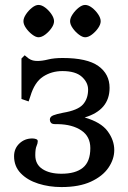

<svg xmlns="http://www.w3.org/2000/svg" viewBox="-20 -744 518 778"><path d="M229 14Q179 14 135 0Q91 -14 64 -42Q37 -70 37 -111Q37 -142 58.5 -162.5Q80 -183 111 -183Q119 -183 126 -180.5Q133 -178 133 -172Q133 -163 128 -152Q123 -141 123 -115Q123 -78 152 -59Q181 -40 229 -40Q286 -40 316 -64.5Q346 -89 346 -144Q346 -191 309.5 -215.5Q273 -240 214 -241H204Q191 -241 186.5 -246.5Q182 -252 182 -259Q182 -271 195.5 -276.5Q209 -282 235 -287Q295 -297 316 -320.5Q337 -344 337 -381Q337 -410 311.5 -433Q286 -456 233 -456Q189 -456 154.5 -433.5Q120 -411 103 -354L96 -333L67 -343V-507L80 -520L96 -507Q105 -501 113.5 -499Q122 -497 132 -497Q151 -497 175 -503Q199 -509 234 -509Q333 -509 378.5 -476.5Q424 -444 424 -388Q424 -298 323 -268Q389 -249 416 -212.5Q443 -176 443 -136Q443 -99 419.5 -64.5Q396 -30 348.5 -8Q301 14 229 14ZM325 -593Q314 -593 299.5 -604Q285 -615 274.5 -630Q264 -645 264 -658Q264 -671 274.5 -686.5Q285 -702 299 -713Q313 -724 325 -724Q338 -724 352.5 -713Q367 -702 377.5 -686.5Q388 -671 388 -658Q388 -645 377.5 -630Q367 -615 352.5 -604Q338 -593 325 -593ZM136 -593Q125 -593 110.5 -604Q96 -615 85.5 -630Q75 -645 75 -658Q75 -671 85.5 -686.5Q96 -702 110 -713Q124 -724 136 -724Q149 -724 163.5 -713Q178 -702 188.5 -686.5Q199 -671 199 -658Q199 -645 188.5 -630Q178 -615 163.5 -604Q149 -593 136 -593Z"/></svg>

Font: Gabriela
Style: Regular
Weight: 400
Designer: Eduardo Rodriguez Tunni
Foundry: Eduardo Rodriguez Tunni
Version: Version 2.001;gftools[0.9.26]